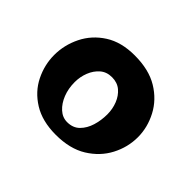

<svg xmlns="http://www.w3.org/2000/svg" viewBox="-92 -887 610 610"><g transform="rotate(45 213.5 -582.0)"><path d="M210 -404Q149 -404 108 -429.5Q67 -455 47 -495.5Q27 -536 27 -580Q27 -625 47.5 -666.5Q68 -708 108.5 -734Q149 -760 209 -760Q273 -760 315 -734.5Q357 -709 378.5 -668Q400 -627 400 -583Q400 -538 378.5 -497Q357 -456 315 -430Q273 -404 210 -404ZM207 -458Q233 -458 249 -474Q265 -490 272.5 -514.5Q280 -539 280 -566Q280 -590 271.5 -611.5Q263 -633 247 -646.5Q231 -660 207 -660Q183 -660 167 -646Q151 -632 142.5 -610.5Q134 -589 134 -565Q134 -536 143.5 -512Q153 -488 169.5 -473Q186 -458 207 -458Z"/></g></svg>

Font: Marhey SemiBold
Style: Regular
Weight: 600
Designer: Nur Syamsi & Bustanul Arifin
Foundry: Namelatype
Version: Version 1.000; ttfautohint (v1.8.4.7-5d5b)